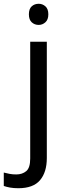

<svg xmlns="http://www.w3.org/2000/svg" viewBox="-75 -757 353 1017"><path d="M78 -681Q78 -710 93 -723.5Q108 -737 130 -737Q150 -737 165.5 -723.5Q181 -710 181 -681Q181 -653 165.5 -639Q150 -625 130 -625Q108 -625 93 -639Q78 -653 78 -681ZM22 240Q-3 240 -22 236.5Q-41 233 -55 228V157Q-40 161 -24 164Q-8 167 11 167Q43 167 64 149.5Q85 132 85 83V-536H173V80Q173 155 137 197.5Q101 240 22 240Z"/></svg>

Font: Noto Sans Old Sogdian
Style: Regular
Weight: 400
Designer: Monotype Design Team
Foundry: Monotype Imaging Inc.
Version: Version 2.002; ttfautohint (v1.8.4.7-5d5b)